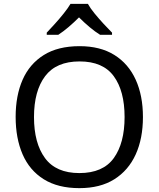

<svg xmlns="http://www.w3.org/2000/svg" viewBox="-20 -964 821 994"><path d="M720 -358Q720 -247 682.5 -164.5Q645 -82 572 -36Q499 10 391 10Q280 10 206.5 -36Q133 -82 97 -165Q61 -248 61 -359Q61 -469 97 -551Q133 -633 206.5 -679Q280 -725 392 -725Q499 -725 572 -679.5Q645 -634 682.5 -551.5Q720 -469 720 -358ZM156 -358Q156 -223 213 -145.5Q270 -68 391 -68Q513 -68 569 -145.5Q625 -223 625 -358Q625 -493 569 -569.5Q513 -646 392 -646Q271 -646 213.5 -569.5Q156 -493 156 -358ZM435 -944Q447 -922 469.5 -894.5Q492 -867 516.5 -840.5Q541 -814 560 -795V-784H498Q472 -800 444 -823.5Q416 -847 389 -874Q362 -847 335 -824Q308 -801 282 -784H222V-795Q241 -815 264.5 -841Q288 -867 310 -894.5Q332 -922 345 -944Z"/></svg>

Font: Noto Sans Old Sogdian
Style: Regular
Weight: 400
Designer: Monotype Design Team
Foundry: Monotype Imaging Inc.
Version: Version 2.002; ttfautohint (v1.8.4.7-5d5b)